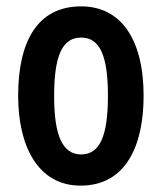

<svg xmlns="http://www.w3.org/2000/svg" viewBox="-20 -639 509 603"><path d="M431 -338C431 -521 356 -619 235 -619C97 -619 37 -508 37 -338C37 -179 100 -56 233 -56C375 -56 431 -181 431 -338ZM150 -337C150 -463 175 -521 235 -521C294 -521 319 -463 319 -338C319 -213 294 -154 235 -154C176 -154 150 -214 150 -337Z"/></svg>

Font: Noto Sans Malayalam UI ExtraCondensed SemiBold
Style: Regular
Weight: 600
Width: 2
Designer: Jelle Bosma - Monotype Design Team
Foundry: Monotype Imaging Inc.
Version: Version 2.104